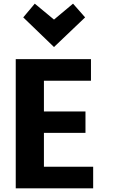

<svg xmlns="http://www.w3.org/2000/svg" viewBox="-20 -1021 624 1049"><path d="M489 8H66V-698H477V-580H220V-412H447V-295H220V-110H489ZM170 -1001 275 -914 379 -1001 445 -926 275 -764 107 -926Z"/></svg>

Font: Repo
Style: Bold
Weight: 700
Designer: Stefan Peev
Foundry: Context Ltd
Version: Version 001.000